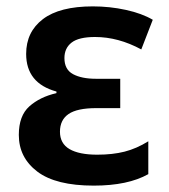

<svg xmlns="http://www.w3.org/2000/svg" viewBox="-20 -572 531 602"><path d="M274 10Q155 10 97 -34Q39 -78 39 -149Q39 -209 72 -238.5Q105 -268 157 -280V-285Q62 -311 62 -403Q62 -472 114.5 -512Q167 -552 271 -552Q324 -552 374.5 -541Q425 -530 459 -510L423 -417Q351 -456 278 -456Q227 -456 204.5 -438.5Q182 -421 182 -390Q182 -354 209 -339.5Q236 -325 281 -325H357V-233H282Q222 -233 195 -214.5Q168 -196 168 -159Q168 -122 198 -104.5Q228 -87 285 -87Q333 -87 370.5 -96.5Q408 -106 445 -129V-26Q381 10 274 10Z"/></svg>

Font: Noto Sans SemiBold
Style: Regular
Weight: 600
Designer: Monotype Design Team
Foundry: Monotype Imaging Inc.
Version: Version 2.007